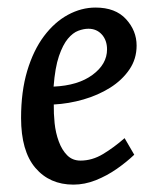

<svg xmlns="http://www.w3.org/2000/svg" viewBox="-20 -482 406 513"><path d="M176.1 11.3Q112.6 11.3 74.4 -33.6Q36.3 -78.5 36.3 -166.9Q36.3 -237.6 52.7 -292.6Q69.2 -347.6 97.4 -385.3Q125.7 -423 161.5 -442.4Q197.4 -461.8 235.2 -461.8Q288.4 -461.8 316.7 -430.9Q345 -400 345 -360.3Q345 -324.3 325.6 -296.1Q306.3 -267.8 274.2 -247.6Q242.1 -227.5 202.8 -216.2Q163.6 -204.9 123.7 -202.8Q123.3 -179.2 125.9 -153.1Q128.6 -127 137 -104.2Q145.3 -81.4 159.4 -67.2Q173.5 -52.9 195.1 -52.9Q226.1 -52.9 255.1 -70.3Q284.1 -87.7 312.9 -112.9L338.7 -68.6Q318.6 -49.4 292.2 -30.9Q265.7 -12.4 235.9 -0.5Q206.1 11.3 176.1 11.3ZM123.2 -250.6Q188.5 -253.4 227.2 -282Q266 -310.6 266 -350Q266 -374.3 252.1 -389.8Q238.2 -405.2 216.3 -405.2Q203.4 -405.2 189.1 -399.8Q174.8 -394.5 161.4 -378.6Q148 -362.6 137.5 -332.1Q127.1 -301.6 123.2 -250.6Z"/></svg>

Font: Ancizar Sans Thin
Style: Italic
Weight: 100
Italic angle: -4°
Designer: Cesar Puertas, Viviana Monsalve, Julian Moncada, Julian Prieto, Jose Castro, Mariel Hernandez, Felipe Aragon, Sara Alarc
Version: Version 8.100